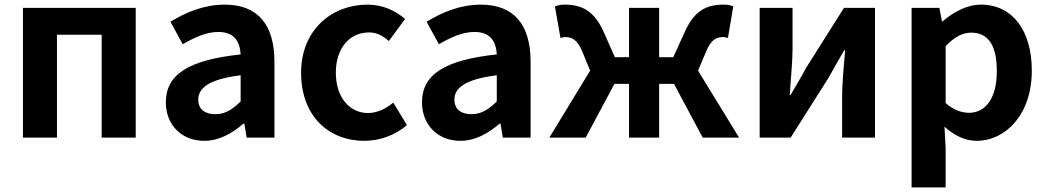

<svg xmlns="http://www.w3.org/2000/svg" viewBox="-20 -594 4521 829"><path d="M79 0H226V-444H419V0H566V-560H79Z M862 14C926 14 982 -18 1031 -60H1035L1045 0H1165V-327C1165 -489 1092 -574 950 -574C862 -574 782 -541 716 -500L769 -403C821 -433 871 -456 923 -456C992 -456 1016 -414 1019 -359C793 -335 696 -272 696 -152C696 -57 762 14 862 14ZM910 -101C867 -101 836 -120 836 -164C836 -214 882 -252 1019 -269V-156C983 -121 952 -101 910 -101Z M1553 14C1615 14 1683 -7 1737 -54L1678 -151C1647 -125 1609 -106 1569 -106C1489 -106 1430 -174 1430 -280C1430 -385 1488 -454 1574 -454C1605 -454 1631 -441 1659 -417L1729 -512C1688 -547 1635 -574 1566 -574C1414 -574 1280 -466 1280 -280C1280 -94 1398 14 1553 14Z M1968 14C2032 14 2088 -18 2137 -60H2141L2151 0H2271V-327C2271 -489 2198 -574 2056 -574C1968 -574 1888 -541 1822 -500L1875 -403C1927 -433 1977 -456 2029 -456C2098 -456 2122 -414 2125 -359C1899 -335 1802 -272 1802 -152C1802 -57 1868 14 1968 14ZM2016 -101C1973 -101 1942 -120 1942 -164C1942 -214 1988 -252 2125 -269V-156C2089 -121 2058 -101 2016 -101Z M2352 0H2509L2633 -232H2696V0H2826V-232H2890L3014 0H3171L2994 -289L3029 -372C3050 -423 3074 -434 3102 -434C3110 -434 3116 -432 3123 -430L3146 -566C3134 -572 3120 -574 3104 -574C3029 -574 2977 -547 2936 -455L2887 -347H2826V-560H2696V-347H2635L2587 -455C2546 -547 2493 -574 2418 -574C2403 -574 2389 -572 2376 -566L2400 -430C2407 -432 2413 -434 2420 -434C2449 -434 2473 -423 2494 -372L2528 -289Z M3260 0H3394L3558 -259C3576 -292 3606 -344 3625 -377H3629C3623 -307 3616 -233 3616 -176V0H3758V-560H3624L3460 -300C3443 -267 3412 -216 3393 -183H3390C3394 -252 3402 -327 3402 -383V-560H3260Z M3916 215H4063V45L4058 -47C4101 -8 4148 14 4197 14C4320 14 4435 -97 4435 -289C4435 -461 4353 -574 4215 -574C4155 -574 4097 -542 4050 -502H4047L4036 -560H3916ZM4164 -107C4134 -107 4098 -118 4063 -149V-395C4101 -434 4135 -453 4173 -453C4250 -453 4284 -394 4284 -287C4284 -165 4232 -107 4164 -107Z"/></svg>

Font: Source Han Sans JP
Style: Bold
Weight: 700
Designer: Ryoko NISHIZUKA 西塚涼子 (kana, bopomofo & ideographs); Paul D. Hunt (Latin, Greek & Cyrillic); Sandoll Communications 산돌커뮤니
Foundry: Adobe
Version: Version 2.002;hotconv 1.0.116;makeotfexe 2.5.65601